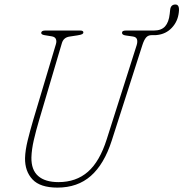

<svg xmlns="http://www.w3.org/2000/svg" viewBox="-20 -839 835 874"><path d="M466 -205.5 602 -633Q607 -649 603.5 -660Q600 -671 584 -673L552.5 -677.5Q534.5 -680 535.5 -690.5Q535.5 -700 553.5 -700H680.5Q714.5 -700 731.5 -719Q748.5 -738 752.5 -775.5L754.5 -794Q757 -818 778 -818.5Q798.5 -819 794 -783Q789.5 -741.5 762.2 -712.5Q735 -683.5 693.5 -679.5Q691 -679 688 -679H687Q681.5 -679 676.5 -679H670.5Q654 -679 644.8 -668Q635.5 -657 628 -633.5L488.5 -198.5Q454 -91.5 393.5 -38.2Q333 15 241.5 15Q163 15 128 -22.2Q93 -59.5 94 -119.5Q95 -155 106 -199.8Q117 -244.5 131 -292L234.5 -638Q238.5 -651 234.5 -661Q230.5 -671 216 -673.5L182.5 -679Q167.5 -681.5 167.5 -689.5Q168.5 -700 186 -700H345Q359.5 -700 359.5 -691.5Q359.5 -686.5 354 -683.5Q348.5 -680.5 332.5 -678L296.5 -672.5Q269 -668.5 261.5 -642L158 -292Q144 -245 134 -201.8Q124 -158.5 123 -122.5Q122 -65.5 153.8 -37.8Q185.5 -10 246 -10Q326.5 -10 380.2 -57Q434 -104 466 -205.5Z"/></svg>

Font: Fraunces144ptSuperSoftThinItalic
Style: Italic
Weight: 100
Italic angle: -16°
Version: Version 1.000;[0bf87f6ff]